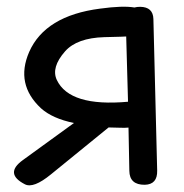

<svg xmlns="http://www.w3.org/2000/svg" viewBox="-20 -530 545 569"><path d="M53.7 16.1Q79.1 29.3 130.9 -13.2L301.8 -152.3Q318.8 -152.3 337.9 -151.4Q350.6 -150.9 360.8 -151.9L363.3 -23.9Q363.8 18.1 409.2 17.6Q446.8 16.6 445.8 -24.4L434.6 -473.6Q433.6 -509.3 395.5 -509.8Q385.7 -509.8 378.4 -507.8Q343.8 -513.7 276.4 -504.4Q113.8 -483.4 66.4 -376Q24.9 -280.3 101.6 -209Q135.3 -178.7 199.2 -165.5L47.9 -55.7Q-7.8 -15.6 53.7 16.1ZM354 -421.9 359.4 -228.5Q186.5 -212.9 148.4 -293Q130.9 -330.1 172.9 -377.9Q208 -417.5 289.1 -419.9Q353.5 -421.4 354 -421.9Z"/></svg>

Font: Comic Relief
Style: Regular
Weight: 400
Designer: Jeff Davis
Foundry: Loudifier
Version: Version 1.200; ttfautohint (v1.8.4.7-5d5b)